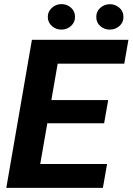

<svg xmlns="http://www.w3.org/2000/svg" viewBox="-20 -902 637 922"><path d="M494.1 -114.3 474.1 0H106.4L126 -114.3ZM276.9 -710.9 153.3 0H10.3L133.3 -710.9ZM499.5 -421.4 480 -310.1H160.2L179.7 -421.4ZM596.7 -710.9 576.7 -596.2H209.5L230 -710.9ZM209.5 -819.3Q209 -845.7 228.5 -863.8Q248 -881.8 273.9 -882.3Q299.8 -882.8 319.8 -866Q339.8 -849.1 340.3 -822.3Q340.8 -795.4 321.5 -777.8Q302.2 -760.3 275.9 -759.8Q250.5 -759.3 230.5 -775.9Q210.4 -792.5 209.5 -819.3ZM442.4 -818.8Q441.4 -845.7 460.7 -863.5Q480 -881.3 506.3 -881.8Q532.2 -882.3 552.2 -865.7Q572.3 -849.1 572.8 -822.3Q573.7 -795.4 554.2 -777.8Q534.7 -760.3 508.3 -759.8Q482.9 -759.3 462.9 -775.6Q442.9 -792 442.4 -818.8Z"/></svg>

Font: Roboto
Style: Bold Italic
Weight: 700
Italic angle: -12°
Designer: Christian Robertson
Foundry: Google
Version: Version 3.0